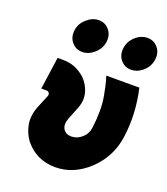

<svg xmlns="http://www.w3.org/2000/svg" viewBox="-139 -841 823 949"><g transform="rotate(20 273.0 -366.5)"><path d="M89 -500 65 -330H94Q102 -330 107 -322Q112 -315 107 -304L82 -244Q60 -192 67 -145Q71 -122 79.5 -102Q88 -82 101 -64Q115 -47 131.5 -33Q148 -19 170 -8Q191 2 214 7Q237 12 261 12Q358 12 437 -62Q516 -137 531 -244Q549 -368 519 -500H345Q353 -475 358.5 -451Q364 -427 368 -404Q375 -367 375 -325Q375 -283 369 -236Q365 -202 340 -180Q315 -158 285 -158Q255 -158 242 -180Q229 -202 242 -236L269 -304Q279 -330 279 -353.5Q279 -377 270 -400Q261 -423 246 -441.5Q231 -460 210 -473Q189 -487 166 -493.5Q143 -500 118 -500ZM217 -745Q184 -745 155 -719Q125 -693 121 -657Q116 -620 137 -595Q158 -569 193 -569Q226 -569 255 -595Q285 -621 289 -657Q294 -694 273 -719Q252 -745 217 -745ZM474 -745Q440 -745 411 -719Q383 -694 378 -657Q373 -620 394 -595Q415 -569 449 -569Q483 -569 512 -595Q540 -620 545 -657Q550 -694 529 -719Q508 -745 474 -745Z"/></g></svg>

Font: Unageo
Style: Black-Italic
Weight: 900
Designer: Richard Sepsi
Foundry: Richard Sepsi
Version: Version 2.000